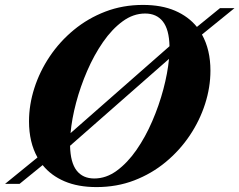

<svg xmlns="http://www.w3.org/2000/svg" viewBox="-58 -748 974 781"><path d="M798 -460.5Q798 -393 776.2 -325.2Q754.5 -257.5 713.8 -196.8Q673 -136 616 -88.8Q559 -41.5 488 -14.2Q417 13 334.5 13Q259.5 13 204.5 -10.5Q149.5 -34 115.5 -76.5L21.5 0H-37.5L94.5 -107.5Q60 -169 60 -254.5Q60 -322 81.8 -389.8Q103.5 -457.5 144.2 -518.2Q185 -579 242.2 -626.2Q299.5 -673.5 370.5 -700.8Q441.5 -728 523.5 -728Q599 -728 653.8 -704.5Q708.5 -681 743 -638.5L837 -715H896L763.5 -607.5Q798 -546 798 -460.5ZM532.5 -693Q484 -693 440.8 -661.2Q397.5 -629.5 361 -576.8Q324.5 -524 296.8 -460Q269 -396 251.5 -330Q234 -264 229 -206.5L631.5 -560Q630 -628 604.5 -660.5Q579 -693 532.5 -693ZM325.5 -22Q374 -22 417.2 -53.8Q460.5 -85.5 497 -138Q533.5 -190.5 561.2 -254.8Q589 -319 606.5 -385Q624 -451 629.5 -508.5L227 -155Q228.5 -86.5 253.8 -54.2Q279 -22 325.5 -22Z"/></svg>

Font: Newsreader 72pt
Style: Bold Italic
Weight: 700
Italic angle: -17°
Designer: Hugues Gentile
Foundry: Production Type
Version: Version 1.003; ttfautohint (v1.8.3)